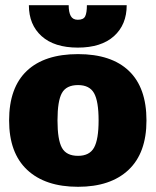

<svg xmlns="http://www.w3.org/2000/svg" viewBox="-20 -703 598 738"><path d="M91 -683H244Q244 -656 252 -641.5Q260 -627 279 -627Q301 -627 307.5 -640.5Q314 -654 314 -683H467Q467 -608 418 -564Q369 -520 279 -520Q189 -520 140 -564Q91 -608 91 -683ZM15 -240Q15 -366 83 -430.5Q151 -495 280 -495Q408 -495 475.5 -430.5Q543 -366 543 -240Q543 -115 474 -50Q405 15 280 15Q154 15 84.5 -50Q15 -115 15 -240ZM359 -240Q359 -314 341.5 -345Q324 -376 280 -376Q235 -376 218 -345.5Q201 -315 201 -240Q201 -166 218 -135Q235 -104 280 -104Q324 -104 341.5 -135.5Q359 -167 359 -240Z"/></svg>

Font: Pridi
Style: Bold
Weight: 700
Designer: Katatrad Team
Foundry: CadsonDemak
Version: Version 1.001